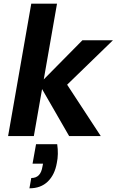

<svg xmlns="http://www.w3.org/2000/svg" viewBox="-20 -740 634 1044"><path d="M356 0 193 -283 428 -521H594L292 -228L310 -333L528 0ZM24 0 150 -720H290L164 0ZM140 284 150 228Q176 228 191 212.5Q206 197 211 165L214 150H157L176 44H291Q295 71 294.5 97Q294 123 289 146Q278 210 240 247Q202 284 140 284Z"/></svg>

Font: DM Sans 10pt ExtraBold
Style: Italic
Weight: 800
Italic angle: -10°
Version: Version 4.004;gftools[0.9.30]